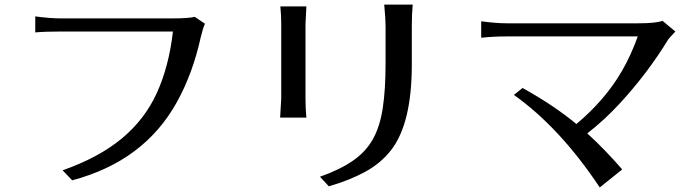

<svg xmlns="http://www.w3.org/2000/svg" viewBox="-20 -780 3040 843"><path d="M134.8 -637.7V-708Q201.2 -699.2 247.1 -699.2H732.4Q809.6 -699.2 835 -706.1L879.9 -675.8Q871.1 -657.2 861.3 -616.2Q826.2 -457 756.8 -332Q613.3 -72.3 296.9 11.7L254.9 -32.2Q413.1 -87.9 514.2 -171.4Q615.2 -254.9 668.5 -371.6Q721.7 -488.3 739.3 -641.6H247.1Q176.8 -641.6 134.8 -637.7Z M1210 -263.7Q1214.8 -338.9 1214.8 -348.6V-673.8Q1214.8 -687.5 1213.9 -711.9L1210.9 -752H1325.2Q1321.3 -683.6 1321.3 -673.8V-348.6Q1321.3 -327.1 1322.3 -303.7L1325.2 -263.7ZM1384.8 -3.9Q1472.7 -35.2 1529.3 -74.2Q1585.9 -113.3 1617.2 -168.9Q1648.4 -224.6 1660.6 -305.7Q1672.9 -386.7 1672.9 -502V-664.1Q1672.9 -697.3 1667 -759.8H1792Q1788.1 -717.8 1788.1 -664.1V-496.1Q1788.1 -238.3 1697.3 -121.1Q1651.4 -62.5 1583 -25.4Q1514.6 11.7 1423.8 38.1Z M2092.8 -614.3V-686.5Q2159.2 -677.7 2205.1 -677.7H2783.2Q2859.4 -677.7 2888.7 -688.5L2945.3 -641.6Q2936.5 -631.8 2927.2 -622.1Q2918 -612.3 2913.1 -605.5Q2824.2 -460 2705.1 -330.1Q2637.7 -255.9 2558.6 -194.3Q2636.7 -123 2711.9 -36.1L2613.3 43Q2438.5 -219.7 2236.3 -363.3L2274.4 -393.6Q2412.1 -317.4 2510.7 -235.4Q2637.7 -341.8 2710.9 -468.8Q2750 -536.1 2780.3 -620.1H2205.1Q2147.5 -620.1 2092.8 -614.3Z"/></svg>

Font: GenEi LateGo v2
Style: Medium
Weight: 500
Designer: o_tamon (Modified)
Foundry: o_tamon / Adobe Systems Incorporated / FONT 910 / Philipp H. Poll
Version: Version 2.1;Original Version 1.004